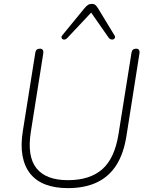

<svg xmlns="http://www.w3.org/2000/svg" viewBox="-20 -962 760 990"><path d="M330 8Q264 8 215 -10.5Q166 -29 136 -66.5Q106 -104 96 -159.5Q86 -215 98 -288L162 -690Q165 -711 186 -711Q196 -711 200.5 -704.5Q205 -698 203 -686L139 -282Q119 -156 168 -94.5Q217 -33 330 -33Q443 -33 507 -89Q571 -145 591 -270L658 -690Q661 -711 682 -711Q692 -711 696.5 -704.5Q701 -698 699 -686L632 -261Q618 -171 580.5 -111.5Q543 -52 480.5 -22Q418 8 330 8ZM450 -897 326 -765Q320 -759 313.5 -758Q307 -757 302.5 -760Q298 -763 297 -768.5Q296 -774 302 -781L416 -920Q425 -931 433.5 -936.5Q442 -942 454 -942Q465 -942 471.5 -936.5Q478 -931 485 -920L570 -780Q575 -773 572.5 -767Q570 -761 564.5 -759Q559 -757 552 -759Q545 -761 540 -768Z"/></svg>

Font: Nunito Variable Extra Light
Style: Italic
Weight: 200
Italic angle: -9°
Designer: Vernon Adams
Foundry: Vernon Adams
Version: Version 3.602